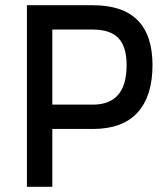

<svg xmlns="http://www.w3.org/2000/svg" viewBox="-20 -714 641 734"><path d="M335 -221H180V0H83V-694H335Q563 -694 563 -465Q563 -347 506 -284Q449 -221 335 -221ZM180 -314H335Q464 -314 464 -465Q464 -535 433 -568Q402 -601 335 -601H180Z"/></svg>

Font: TitilliumText22L Lt
Style: Medium
Weight: 500
Designer: Campivisivi
Foundry: Campivisivi
Version: 1.000